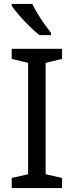

<svg xmlns="http://www.w3.org/2000/svg" viewBox="-20 -964 379 984"><path d="M298 0H40V-52L124 -71V-642L40 -662V-714H298V-662L214 -642V-71L298 -52ZM145 -944Q156 -922 172.5 -894.5Q189 -867 207.5 -841Q226 -815 241 -796V-784H182Q159 -802 130 -830.5Q101 -859 76.5 -887.5Q52 -916 40 -934V-944Z"/></svg>

Font: Noto Sans Tifinagh Ahaggar
Style: Regular
Weight: 400
Designer: JamraPatel
Foundry: JamraPatel LLC
Version: Version 2.006; ttfautohint (v1.8.4.7-5d5b)